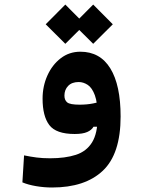

<svg xmlns="http://www.w3.org/2000/svg" viewBox="-20 -582 626 841"><path d="M208 239.3Q173.3 239.3 138.4 233.4Q103.5 227.5 78.1 216.8L85.4 98.6Q114.3 104.5 140.4 107.9Q166.5 111.3 199.2 111.3Q265.6 111.3 312.3 96.2Q358.9 81.1 383.3 41.5Q407.7 2 407.7 -70.3Q407.7 -131.8 395.5 -164.8Q383.3 -197.8 364.3 -210.2Q345.2 -222.7 324.7 -222.7Q294.9 -222.7 278.6 -205.8Q262.2 -189 262.2 -163.1Q262.2 -143.6 274.4 -133.5Q286.6 -123.5 328.6 -123.5Q360.8 -123.5 387.7 -128.9Q414.6 -134.3 453.1 -143.6L446.8 -26.9H389.6Q381.3 -12.2 361.8 -3.7Q342.3 4.9 307.1 4.9Q225.6 4.9 196 -34.2Q166.5 -73.2 166.5 -149.9Q166.5 -204.1 187.5 -251Q208.5 -297.9 245.8 -326.7Q283.2 -355.5 332 -355.5Q418.5 -355.5 463.4 -282.2Q508.3 -209 508.3 -71.8Q508.3 92.3 430.4 165.8Q352.5 239.3 208 239.3ZM388.2 -390.1 302.2 -475.6 388.2 -562 474.1 -475.6ZM266.1 -390.1 180.2 -475.6 266.1 -562 352.1 -475.6Z"/></svg>

Font: Cascadia Mono
Style: Regular
Weight: 400
Monospace: yes
Designer: Aaron Bell
Foundry: Saja Typeworks
Version: Version 2404.023